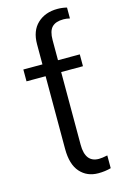

<svg xmlns="http://www.w3.org/2000/svg" viewBox="-119 -811 547 873"><g transform="rotate(-15 154.5 -375.0)"><path d="M289.6 -534.2V-478.5H187V-136.2Q187 -52.7 251 -52.7Q266.1 -52.7 291.5 -58.1V2Q263.7 9.8 231.9 9.8Q178.7 9.8 146.2 -26.9Q113.8 -63.5 113.8 -136.2V-478.5H23.9V-534.2H113.8V-628.9Q113.8 -691.9 150.1 -726.1Q186.5 -760.3 244.6 -760.3Q267.1 -760.3 288.6 -754.9V-703.6Q272.9 -707.5 258.8 -707.5Q222.2 -707.5 204.6 -689.5Q187 -671.4 187 -628.9V-534.2Z"/></g></svg>

Font: Interop Light
Style: Regular
Weight: 300
Designer: Rasmus Andersson, Google, Jang Haemin
Foundry: jhaemin
Version: Version 1.007